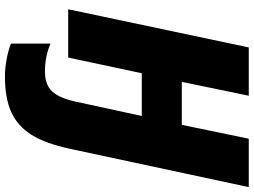

<svg xmlns="http://www.w3.org/2000/svg" viewBox="-142 -612 1004 759"><g transform="rotate(90 359.5 -232.0)"><path d="M280.8 250Q252.9 250 216.1 243.7Q179.2 237.3 151.9 226.1V69.8Q202.6 91.8 262.2 91.8Q314.9 91.8 341.6 62.5Q368.2 33.2 381.8 -32.2L438 -291H269L207 0H16.1L167 -713.9H357.9L303.2 -449.2H473.1L527.8 -713.9H719.2L567.9 -7.8Q546.9 89.8 512.7 144.5Q478.5 199.2 423.6 224.6Q368.7 250 280.8 250Z"/></g></svg>

Font: Open Sans Extrabold
Style: Italic
Weight: 800
Italic angle: -12°
Foundry: Ascender Corporation
Version: Version 1.10